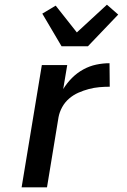

<svg xmlns="http://www.w3.org/2000/svg" viewBox="-20 -797 540 817"><path d="M72 0 158 -520H266L249 -418Q265 -444 286.5 -465.5Q308 -487 334.5 -501.5Q361 -516 389.5 -522Q418 -528 446 -528L447 -428Q425 -428 402.5 -426Q380 -424 357.5 -418Q335 -412 313.5 -402.5Q292 -393 274 -377.5Q256 -362 244.5 -341Q233 -320 229 -298L180 0ZM242 -600 160 -739 217 -773 307 -659 435 -777 483 -735 354 -600Z"/></svg>

Font: Iosevka Aile Semibold
Style: Italic
Weight: 600
Italic angle: -9°
Designer: Belleve Invis
Foundry: Belleve Invis
Version: Version 31.1.0; ttfautohint (v1.8.4)